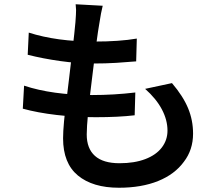

<svg xmlns="http://www.w3.org/2000/svg" viewBox="-20 -824 1040 901"><path d="M446 -713Q435 -653 412 -457Q387 -260 387 -193Q387 -127 425.5 -92.5Q464 -58 541 -58Q611 -58 662 -77.5Q713 -97 739.5 -132Q766 -167 766 -211Q766 -261 739.5 -311Q713 -361 661 -407L787 -434Q839 -373 862.5 -316.5Q886 -260 886 -197Q886 -121 843 -65Q800 -6 722 25.5Q644 57 538 57Q415 57 345.5 -0.5Q276 -58 276 -175Q276 -236 294 -372L303 -446Q310 -506 320 -590Q330 -674 334 -720Q337 -759 337 -777Q337 -786 335 -804L462 -797Q454 -766 446 -713ZM422 -629Q541 -629 622 -643L619 -536Q574 -532 524.5 -529Q475 -526 419 -526Q344 -526 262.5 -537.5Q181 -549 110 -567L115 -671Q246 -629 422 -629ZM412 -378Q515 -378 615 -390L612 -283Q536 -274 430 -274Q335 -274 245.5 -284.5Q156 -295 87 -314L93 -422Q226 -378 412 -378Z"/></svg>

Font: Merged Yaku Han JP SemiBold
Style: Regular
Weight: 600
Designer: Ryoko NISHIZUKA 西塚涼子 (kana, bopomofo & ideographs); Paul D. Hunt (Latin, Greek & Cyrillic); Sandoll Communications 산돌커뮤니
Foundry: Adobe
Version: Version 2.004